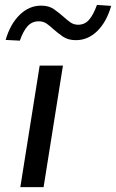

<svg xmlns="http://www.w3.org/2000/svg" viewBox="-20 -764 474 784"><path d="M63 0 142 -496H237L158 0ZM61 -598 3 -601Q22 -666 60.5 -703.5Q99 -741 148 -741Q180 -741 201 -726Q222 -711 240 -695Q253 -683 267 -673Q281 -663 299 -663Q326 -663 343.5 -683Q361 -703 376 -744L434 -740Q415 -674 377 -637Q339 -600 290 -600Q258 -600 237 -614.5Q216 -629 198 -645Q184 -658 170.5 -667.5Q157 -677 138 -677Q111 -677 93 -657.5Q75 -638 61 -598Z"/></svg>

Font: Nunito Sans 7pt SemiExpanded
Style: Italic
Weight: 400
Width: 6
Italic angle: -9°
Designer: Vernon Adams
Foundry: Vernon Adams
Version: Version 3.101;gftools[0.9.27]